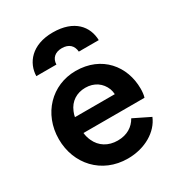

<svg xmlns="http://www.w3.org/2000/svg" viewBox="-191 -931 993 1068"><g transform="rotate(-30 306.0 -396.5)"><path d="M235 -640C236 -680 263 -704 306 -704C351 -704 376 -680 379 -640H507C505 -728 444 -805 306 -805C170 -805 108 -723 106 -640ZM319 12C430 12 520 -43 552 -121L446 -173C422 -130 380 -103 320 -103C260 -103 212 -132 189 -184C182 -199 177 -216 175 -235H567C572 -250 574 -271 574 -290C574 -434 477 -556 309 -556C156 -556 39 -436 39 -273C39 -115 151 12 319 12ZM178 -335C180 -346 183 -357 188 -368C209 -420 254 -448 309 -448C366 -448 408 -418 427 -370C431 -359 433 -348 434 -335Z"/></g></svg>

Font: Plus Jakarta Sans
Style: Bold
Weight: 700
Designer: Gumpita Rahayu
Foundry: Tokotype
Version: Version 2.071;gftools[0.9.30]